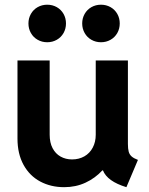

<svg xmlns="http://www.w3.org/2000/svg" viewBox="-20 -776 624 804"><path d="M53.2 -195.8V-522.9H188V-211.9Q188 -178.7 200.2 -155.5Q212.4 -132.3 233.6 -120.4Q254.9 -108.4 281.7 -108.4Q310.5 -108.4 333.3 -121.3Q356 -134.3 368.4 -158Q380.9 -181.6 380.9 -211.9V-522.9H515.6V-173.3Q515.6 -152.8 519 -140.6Q522.5 -128.4 531.5 -120.6Q540.5 -112.8 557.6 -106.4L509.3 7.8Q429.2 -16.6 411.1 -62.5H408.7Q378.4 -29.8 337.9 -11Q297.4 7.8 248.5 7.8Q192.9 7.8 148.4 -15.9Q104 -39.6 78.6 -85.7Q53.2 -131.8 53.2 -195.8ZM324.2 -677.7Q324.2 -699.7 334.5 -717.8Q344.7 -735.8 362.8 -746.1Q380.9 -756.3 402.8 -756.3Q424.8 -756.3 442.9 -746.1Q460.9 -735.8 471.2 -717.8Q481.4 -699.7 481.4 -677.7Q481.4 -655.8 471.2 -637.7Q460.9 -619.6 442.9 -609.4Q424.8 -599.1 402.8 -599.1Q380.9 -599.1 362.8 -609.4Q344.7 -619.6 334.5 -637.7Q324.2 -655.8 324.2 -677.7ZM99.1 -677.7Q99.1 -699.7 109.4 -717.8Q119.6 -735.8 137.7 -746.1Q155.8 -756.3 177.7 -756.3Q199.7 -756.3 217.8 -746.1Q235.8 -735.8 246.1 -717.8Q256.3 -699.7 256.3 -677.7Q256.3 -655.8 246.1 -637.7Q235.8 -619.6 217.8 -609.4Q199.7 -599.1 177.7 -599.1Q155.8 -599.1 137.7 -609.4Q119.6 -619.6 109.4 -637.7Q99.1 -655.8 99.1 -677.7Z"/></svg>

Font: Reddit Sans
Style: Bold
Weight: 700
Designer: Stephen Hutchings
Foundry: Reddit
Version: Version 1.013